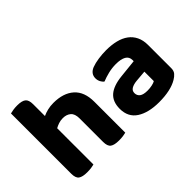

<svg xmlns="http://www.w3.org/2000/svg" viewBox="-104 -983 1322 1322"><g transform="rotate(-45 557.0 -322.0)"><path d="M211 -1Q201 2 183 4.5Q165 7 143 7Q98 7 78 -7.5Q58 -22 58 -64V-651Q69 -654 87 -657Q105 -660 127 -660Q172 -660 191.5 -645Q211 -630 211 -588V-473Q232 -483 258.5 -489.5Q285 -496 316 -496Q412 -496 466.5 -447.5Q521 -399 521 -302V-1Q511 2 493 4.5Q475 7 453 7Q408 7 388 -7.5Q368 -22 368 -64V-293Q368 -338 345.5 -357Q323 -376 288 -376Q265 -376 246 -369.5Q227 -363 211 -354V-1Z M835 -97Q857 -97 878.5 -101.5Q900 -106 911 -113V-205L829 -198Q797 -195 777.5 -183.5Q758 -172 758 -149Q758 -125 776 -111Q794 -97 835 -97ZM829 -496Q881 -496 923.5 -485.5Q966 -475 996 -453Q1026 -431 1042.5 -397Q1059 -363 1059 -317V-91Q1059 -65 1045.5 -49.5Q1032 -34 1013 -23Q982 -4 937 6Q892 16 835 16Q732 16 671 -23.5Q610 -63 610 -144Q610 -213 651 -249Q692 -285 777 -294L910 -308V-319Q910 -351 884 -366Q858 -381 809 -381Q771 -381 734.5 -372Q698 -363 669 -351Q657 -359 648.5 -375.5Q640 -392 640 -411Q640 -455 686 -474Q715 -485 753.5 -490.5Q792 -496 829 -496Z"/></g></svg>

Font: Baloo Da 2
Style: Bold
Weight: 700
Designer: Noopur Datye, Sulekha Rajkumar and Ek Type
Foundry: Ek Type
Version: Version 1.640;hotconv 1.0.111;makeotfexe 2.5.65597; ttfautoh